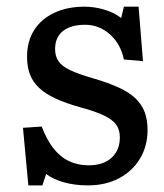

<svg xmlns="http://www.w3.org/2000/svg" viewBox="-20 -541 492 575"><path d="M64.9 14.2 48.8 -158.2 105 -162.1Q119.1 -124 139.2 -97.9Q159.2 -71.8 186 -58.8Q212.9 -45.9 245.1 -45.9Q289.1 -45.9 314 -68.4Q338.9 -90.8 338.9 -129.9Q338.9 -151.9 328.4 -167Q317.9 -182.1 292.5 -194.6Q267.1 -207 222.2 -219.2Q178.2 -231.4 147.2 -245.6Q116.2 -259.8 97.2 -277.8Q78.1 -295.9 69.6 -318.4Q61 -340.8 61 -371.1Q61 -417 82 -450.4Q103 -483.9 142.1 -502.4Q181.2 -521 232.9 -521Q263.7 -521 294.4 -511.5Q325.2 -502 342.8 -486.8L351.1 -521H395L408.2 -357.9L351.1 -362.8Q341.3 -409.7 309.1 -438.2Q276.9 -466.8 234.9 -466.8Q191.9 -466.8 168.5 -448Q145 -429.2 145 -394Q145 -373 155 -357.9Q165 -342.8 190.4 -330.8Q215.8 -318.8 259.8 -306.2Q304.7 -293 335.9 -278.6Q367.2 -264.2 386 -246.1Q404.8 -228 413.3 -205.1Q421.9 -182.1 421.9 -151.9Q421.9 -103 398.9 -65.4Q376 -27.8 335.9 -6.8Q295.9 14.2 243.2 14.2Q204.1 14.2 171.6 5.1Q139.2 -3.9 118.2 -20L106.9 14.2Z"/></svg>

Font: Literata
Style: Regular
Weight: 400
Designer: Latin by Veronika Burian and Jose Scaglione. Greek by Irene Vlachou. Cyrillic by Vera Evstafieva.
Foundry: TypeTogether
Version: Version 3.002